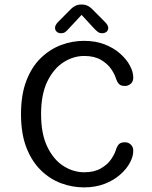

<svg xmlns="http://www.w3.org/2000/svg" viewBox="-20 -802 659 832"><path d="M344 10Q293 10 244.5 -8Q196 -26 156.8 -64.5Q117.5 -103 94.2 -163Q71 -223 71 -307.5Q71 -391.5 94.2 -452Q117.5 -512.5 156.8 -550.5Q196 -588.5 244.5 -606.8Q293 -625 344 -625Q394 -625 433.2 -609.8Q472.5 -594.5 500.2 -570Q528 -545.5 542.8 -518Q557.5 -490.5 557.5 -466Q557.5 -449 546.8 -439.2Q536 -429.5 521.5 -429.5Q503.5 -429.5 495.8 -437.8Q488 -446 483 -460Q477.5 -480 461.5 -503.2Q445.5 -526.5 416.8 -543Q388 -559.5 345 -559.5Q298 -559.5 255.2 -532.2Q212.5 -505 185.2 -449.2Q158 -393.5 158 -307.5Q158 -221.5 185.2 -165.5Q212.5 -109.5 255.2 -82.5Q298 -55.5 345 -55.5Q388 -55.5 416.8 -72Q445.5 -88.5 461.5 -111.8Q477.5 -135 483 -155Q488 -169.5 495.8 -177.5Q503.5 -185.5 521.5 -185.5Q536 -185.5 546.8 -175.5Q557.5 -165.5 557.5 -148.5Q557.5 -124 542.8 -96.5Q528 -69 500.2 -44.8Q472.5 -20.5 433 -5.2Q393.5 10 344 10ZM437 -704.5Q449 -692 449 -681Q449 -670.5 441.5 -664.2Q434 -658 422 -658Q411.5 -658 404 -663.8Q396.5 -669.5 387.5 -679L333.5 -737.5L279 -679Q270 -668.5 262.8 -663.2Q255.5 -658 244.5 -658Q233 -658 225.8 -664.5Q218.5 -671 218.5 -681.5Q218.5 -686.5 221.2 -692.5Q224 -698.5 229.5 -704.5L276.5 -752Q290.5 -767.5 303.2 -775Q316 -782.5 333 -782.5Q350.5 -782.5 363 -775.2Q375.5 -768 390 -752Z"/></svg>

Font: Sono ExtraLight Monospace
Style: Regular
Weight: 400
Version: Version 2.112